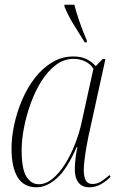

<svg xmlns="http://www.w3.org/2000/svg" viewBox="-20 -786 509 816"><path d="M136 10Q81 10 55 -32.5Q29 -75 29 -155Q29 -203 40.5 -256.5Q52 -310 74 -361.5Q96 -413 128 -454.5Q160 -496 201.5 -521Q243 -546 292 -546Q325 -546 348 -534.5Q371 -523 387 -505L416 -535H428L355 -202Q351 -183 346.5 -156.5Q342 -130 339 -104.5Q336 -79 336 -63Q336 -35 344.5 -19.5Q353 -4 373 -4Q392 -4 408.5 -14Q425 -24 445 -42L450 -35Q432 -16 409 -3Q386 10 360 10Q328 10 312.5 -11.5Q297 -33 298 -70Q298 -88 301 -113Q304 -138 309 -161H306Q265 -67 221.5 -28.5Q178 10 136 10ZM145 -3Q175 -3 203.5 -26.5Q232 -50 256.5 -89Q281 -128 299.5 -175.5Q318 -223 328 -271L377 -494Q364 -515 341 -525.5Q318 -536 294 -536Q252 -536 217.5 -510Q183 -484 156 -441Q129 -398 110.5 -346.5Q92 -295 82 -243.5Q72 -192 72 -149Q72 -67 92.5 -35Q113 -3 145 -3ZM340 -606Q314 -648 292 -683.5Q270 -719 254 -758V-766H296Q303 -737 317.5 -695Q332 -653 349 -614V-606Z"/></svg>

Font: Noto Serif Display SemiCondensed ExtraLight
Style: Italic
Weight: 200
Width: 4
Italic angle: -12°
Designer: Monotype Design Team
Foundry: Monotype Imaging Inc.
Version: Version 2.009